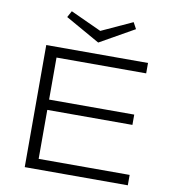

<svg xmlns="http://www.w3.org/2000/svg" viewBox="-93 -957 942 1039"><g transform="rotate(10 377.5 -437.5)"><path d="M112.8 0V-670.9H671.9V-613.8H179.2V-382.8H647V-326.2H179.2V-57.1H679.2V0ZM576.2 -839.8 387.2 -732.9 198.2 -839.8 217.3 -875 387.2 -796.9 557.1 -875Z"/></g></svg>

Font: Syncopate
Style: Regular
Weight: 400
Width: 7
Version: Version 001.001